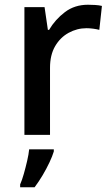

<svg xmlns="http://www.w3.org/2000/svg" viewBox="-20 -569 467 810"><path d="M351 -549Q365 -549 381.5 -548Q398 -547 410 -544L399 -443Q388 -446 373 -448Q358 -450 345 -450Q305 -450 269.5 -430.5Q234 -411 212.5 -374Q191 -337 191 -283V0H83V-539H168L182 -443H187Q213 -487 254 -518Q295 -549 351 -549ZM207 70Q201 90 188.5 116.5Q176 143 160 170Q144 197 126 221H65V209Q73 191 80.5 164.5Q88 138 94.5 110Q101 82 103 61H207Z"/></svg>

Font: Noto Sans Adlam Medium
Style: Regular
Weight: 500
Version: Version 3.001